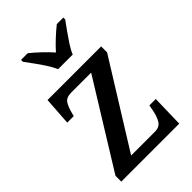

<svg xmlns="http://www.w3.org/2000/svg" viewBox="-229 -851 937 937"><g transform="rotate(-45 239.5 -383.0)"><path d="M31 0V-40L303 -480H166Q132 -480 119 -461Q106 -442 96 -402L93 -390H48L58 -536H428V-495L155 -56H319Q351 -56 365 -78.5Q379 -101 386 -139L391 -166H435L431 0ZM201 -606Q191 -629 174 -655.5Q157 -682 138 -708Q119 -734 105 -753V-766H151Q175 -747 202.5 -721Q230 -695 251 -671Q272 -695 300 -721Q328 -747 352 -766H397V-753Q383 -734 364.5 -708Q346 -682 328.5 -655.5Q311 -629 302 -606Z"/></g></svg>

Font: Noto Serif Thai SemiCondensed Medium
Style: Regular
Weight: 500
Width: 4
Designer: Monotype Design Team
Foundry: Monotype Imaging Inc.
Version: Version 2.002; ttfautohint (v1.8.4.7-5d5b)